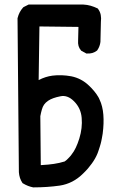

<svg xmlns="http://www.w3.org/2000/svg" viewBox="-20 -809 540 839"><path d="M125 9.8Q102.1 5.4 81.1 -7.3L79.1 -8.3L77.6 -10.3Q64.5 -29.8 62.5 -56.6V-57.1V-57.6L56.6 -728.5V-729.5L57.1 -731Q63.5 -756.8 80.6 -775.9L82 -777.3L83.5 -778.3L103 -788.1L105 -789.1H107.4H327.1Q335.9 -789.6 344.2 -789.1Q352.5 -788.6 360.6 -787.4Q368.7 -786.1 376.2 -783.9Q383.8 -781.7 391.4 -778.8Q398.9 -775.9 405.8 -772.5L408.2 -771L409.2 -769Q417.5 -757.8 420.2 -743.7Q422.9 -729.5 420.9 -713.9L418.9 -627V-626.5V-626Q416.5 -606 405.3 -589.8L404.8 -588.9L403.8 -587.9Q394.5 -580.6 383.3 -577.4Q372.1 -574.2 359.4 -575.2H357.4L355.5 -576.2L335.9 -586.9L334.5 -587.9L333.5 -589.4Q326.2 -597.7 323.2 -608.4Q320.3 -619.1 321.3 -631.3L322.8 -691.4L152.3 -693.4L148.9 -459Q156.2 -462.9 163.8 -466.1Q171.4 -469.2 179 -471.7Q186.5 -474.1 194.1 -475.8Q201.7 -477.5 209.5 -478.5Q248.5 -483.4 291.5 -475.6Q313.5 -471.2 333 -460.9Q352.5 -450.7 369.1 -434.6Q375.5 -428.7 381.1 -422.6Q386.7 -416.5 391.8 -410.4Q397 -404.3 401.1 -398.2Q405.3 -392.1 408.9 -386.2Q412.6 -380.4 415 -374Q421.9 -359.9 426 -343Q430.2 -326.2 431.6 -307.6Q434.6 -270 428.7 -225.1Q427.7 -219.7 426.8 -214.1Q425.8 -208.5 424.8 -202.9Q423.8 -197.3 422.6 -191.9Q421.4 -186.5 419.9 -180.9Q418.5 -175.3 416.7 -169.9Q415 -164.6 413.3 -159.2Q411.6 -153.8 409.7 -148.4Q407.7 -143.1 405.8 -137.7Q401.4 -127 395.3 -116.2Q389.2 -105.5 381.3 -94.5Q373.5 -83.5 364.3 -72.8Q355 -62 343.8 -51.3Q321.3 -28.8 295.7 -15.6Q270 -2.4 241.2 2Q186 9.8 127 9.8H126ZM262.7 -103.5Q263.7 -104.5 265.1 -105.5Q266.6 -106.4 268.3 -107.7Q270 -108.9 271.5 -110.4Q272.9 -111.8 274.7 -113.5Q276.4 -115.2 278.1 -116.9Q279.8 -118.7 281.7 -120.6Q283.7 -122.6 285.6 -124.8Q287.6 -127 289.6 -129.4Q291.5 -131.8 293.5 -134.8Q312.5 -158.2 326.7 -204.1Q340.8 -250 336.9 -293.9Q333.5 -336.4 303.7 -366.2Q289.1 -380.9 274.2 -386.2Q259.3 -391.6 243.7 -388.2Q209 -381.3 190.9 -369.1Q185.1 -365.2 180.4 -360.8Q175.8 -356.4 172.6 -351.8Q169.4 -347.2 167 -341.8Q165 -336.4 162.8 -329.8Q160.6 -323.2 159.2 -315.9Q157.7 -308.6 156.2 -301.3L158.2 -87.4Q193.8 -89.4 215.3 -92.8Q239.3 -96.2 262.7 -103.5Z"/></svg>

Font: NaikaiFont
Style: Bold
Weight: 700
Version: Version 1.89